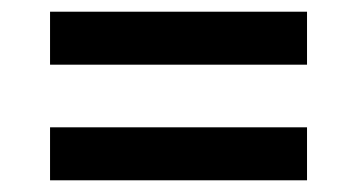

<svg xmlns="http://www.w3.org/2000/svg" viewBox="-20 -423 610 328"><path d="M65.5 -403H504.5V-312.5H65.5ZM65.5 -205.5H504.5V-115H65.5Z"/></svg>

Font: Newsreader 6pt Medium
Style: Regular
Weight: 500
Designer: Hugues Gentile
Foundry: Production Type
Version: Version 1.003; ttfautohint (v1.8.3)